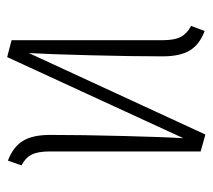

<svg xmlns="http://www.w3.org/2000/svg" viewBox="-48 -522 580 523"><g transform="rotate(90 241.5 -261.0)"><path d="M431 -30 418 7Q381 -7 364.5 -33.5Q348 -60 348 -108Q348 -195 351 -310.5Q354 -426 357 -471L136 9L90 -3V-414Q90 -447 81 -464Q72 -481 51 -492L65 -529Q102 -515 118 -488.5Q134 -462 134 -414Q134 -332 131 -215Q128 -98 125 -50L347 -531L393 -518V-108Q393 -75 401.5 -58Q410 -41 431 -30Z"/></g></svg>

Font: Fira Sans Extra Condensed ExtraLight
Style: Regular
Weight: 275
Width: 1
Designer: Carrois Corporate & Edenspiekermann AG
Foundry: Carrois Corporate GbR & Edenspiekermann AG
Version: Version 4.203